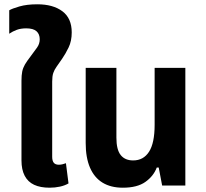

<svg xmlns="http://www.w3.org/2000/svg" viewBox="-20 -864 957 894"><path d="M211 10Q168 10 139 -3.5Q110 -17 95 -45.5Q80 -74 80 -117V-488Q80 -514 83.5 -531Q87 -548 96 -563.5Q105 -579 122 -601Q140 -625 152.5 -642.5Q165 -660 165 -681Q165 -705 150 -718.5Q135 -732 102 -732Q77 -732 58 -725Q39 -718 23 -707V-816Q36 -824 70.5 -834Q105 -844 154 -844Q227 -844 270.5 -811.5Q314 -779 314 -713Q314 -673 299.5 -643Q285 -613 269 -590Q254 -568 243.5 -553.5Q233 -539 228 -524Q223 -509 223 -484V-134Q223 -115 230.5 -106Q238 -97 254 -97Q262 -97 270.5 -99Q279 -101 287 -104L299 -10Q282 0 259 5Q236 10 211 10Z M552 10Q496 10 457.5 -13.5Q419 -37 399 -83.5Q379 -130 379 -198V-548H522V-223Q522 -167 542 -142Q562 -117 600 -117Q648 -117 674 -157.5Q700 -198 700 -283V-548H843V0H735L719 -84H710Q695 -44 657 -17Q619 10 552 10Z"/></svg>

Font: Noto Sans Thai SemiCondensed
Style: Bold
Weight: 700
Width: 4
Designer: Monotype Design Team
Foundry: Monotype Imaging Inc.
Version: Version 2.001